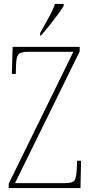

<svg xmlns="http://www.w3.org/2000/svg" viewBox="-20 -951 463 971"><path d="M24 0V-22L351 -689H122Q83 -689 72.5 -675Q62 -661 61 -620L60 -577H40L44 -714H383V-691L56 -25H309Q348 -25 357 -39Q366 -53 368 -93L370 -138H390L387 0ZM183 -784Q205 -824 225.5 -860.5Q246 -897 258 -931H302V-921Q292 -904 272 -877Q252 -850 229.5 -821.5Q207 -793 187 -771H183Z"/></svg>

Font: Noto Serif Armenian Condensed Thin
Style: Regular
Weight: 100
Width: 3
Designer: Monotype Design Team
Foundry: Monotype Imaging Inc.
Version: Version 2.008; ttfautohint (v1.8.4.7-5d5b)